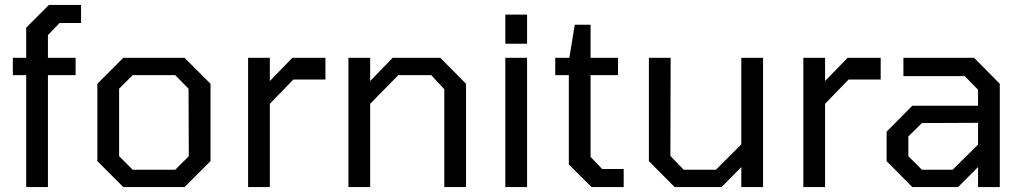

<svg xmlns="http://www.w3.org/2000/svg" viewBox="-20 -757 4143 777"><path d="M86 0V-453H32V-523H86V-645L178 -737H308V-664H221L174 -615V-523H286V-453H174V0Z M479 0 374 -105V-418L479 -523H727L832 -418V-105L727 0ZM517 -70H689L744 -125L743 -398L689 -453H517L462 -398V-125Z M984 0V-523H1072V-429L1163 -523H1297V-435H1167L1072 -337V0Z M1390 0V-523H1478V-429L1569 -523H1762L1866 -418V0H1778V-396L1725 -453H1592L1478 -337V0Z M2025 -580V-698H2113V-580ZM2025 0V-523H2113V0Z M2374 0 2282 -91V-453H2227V-523H2284L2306 -657H2370V-523H2481V-453H2370V-122L2417 -73H2504V0Z M2710 0 2606 -105V-523H2694L2693 -126L2747 -70H2877L2980 -173V-523H3068V0H2980V-81L2900 0Z M3231 0V-523H3319V-429L3410 -523H3544V-435H3414L3319 -337V0Z M3672 0 3568 -105V-224L3672 -329H3938V-394L3884 -449H3636V-523H3922L4026 -418V0H3938V-81L3857 0ZM3711 -70H3835L3938 -172V-260L3711 -259L3656 -205V-125Z"/></svg>

Font: Tomorrow
Style: Regular
Weight: 400
Designer: Tony de Marco, Monica Rizzolli
Foundry: Just in Type
Version: Version 2.002